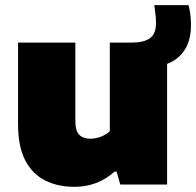

<svg xmlns="http://www.w3.org/2000/svg" viewBox="-20 -715 760 744"><path d="M268.5 9Q204.5 9 155.2 -15.5Q106 -40 78 -93.2Q50 -146.5 50 -233V-550H272V-247Q272 -207.5 287.2 -192.5Q302.5 -177.5 329.5 -177.5Q350.5 -177.5 371.2 -185.5Q392 -193.5 405.5 -206.5V-550H492Q536.5 -550 560.5 -566.5Q584.5 -583 584.5 -625.5Q584.5 -639 583 -655.2Q581.5 -671.5 578 -695H710.5Q716.5 -672 718.2 -653.5Q720 -635 720 -618Q720 -558.5 695.2 -521Q670.5 -483.5 627.5 -467.5V0H446L432 -50H424Q358 9 268.5 9Z"/></svg>

Font: Encode Sans Semi Expanded Black
Style: Regular
Weight: 900
Width: 6
Designer: Multiple Designers
Foundry: Impallari Type
Version: Version 3.000; ttfautohint (v1.8.3) -l 8 -r 50 -G 200 -x 14 